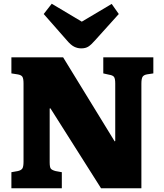

<svg xmlns="http://www.w3.org/2000/svg" viewBox="-20 -1008 879 1028"><path d="M41 0V-86L75 -92Q93 -96 99.5 -105.5Q106 -115 106 -143V-561Q106 -588 99.5 -597.5Q93 -607 73 -610L41 -615V-701H318L594 -251L597 -253V-561Q597 -587 590.5 -596Q584 -605 564 -608L533 -615V-701H801V-615L768 -610Q750 -607 743.5 -597Q737 -587 737 -559V0H521L250 -428L246 -427V-139Q246 -112 252.5 -104.5Q259 -97 278 -92L311 -86V0ZM415 -749Q395 -749 377 -758Q359 -767 338 -792L214 -933L257 -988L418 -892L578 -987L616 -933L489 -792Q468 -768 453 -758.5Q438 -749 415 -749Z"/></svg>

Font: Literata ExtraBold
Style: Regular
Weight: 800
Designer: Latin by Veronika Burian and Jose Scaglione. Greek by Irene Vlachou. Cyrillic by Vera Evstafieva.
Foundry: TypeTogether
Version: Version 3.103;gftools[0.9.29]